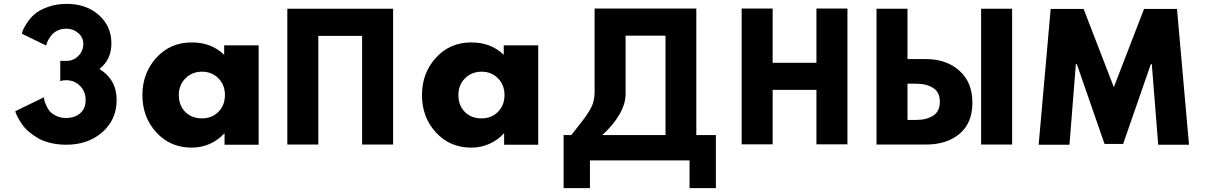

<svg xmlns="http://www.w3.org/2000/svg" viewBox="-20 -747 6219 991"><path d="M218 -512 93 -573Q94 -579 97.5 -589.5Q101 -600 118 -626.5Q135 -653 158 -673.5Q181 -694 225.5 -710.5Q270 -727 325 -727Q425 -727 490 -669.5Q555 -612 555 -523Q555 -439 493 -391Q582 -337 582 -230Q582 -130 508.5 -65Q435 0 322 0Q278 0 239.5 -9.5Q201 -19 175 -34.5Q149 -50 128 -68Q107 -86 94.5 -104.5Q82 -123 73.5 -138.5Q65 -154 62 -163L59 -173L207 -245Q207 -241 208 -233.5Q209 -226 216.5 -207.5Q224 -189 235 -175Q246 -161 269 -149.5Q292 -138 321 -138Q366 -138 394 -162.5Q422 -187 422 -230Q422 -275 393 -304Q364 -333 321 -333Q314 -333 306 -332Q298 -331 295 -329L291 -328V-433H326Q359 -433 384.5 -458.5Q410 -484 410 -521Q410 -554 384 -576.5Q358 -599 323 -599Q298 -599 278.5 -590Q259 -581 248 -568Q237 -555 230 -542.5Q223 -530 221 -521Z M969 -528Q1072 -528 1137 -464V-513H1315V0H1139V-58H1137Q1108 -25 1064 -5Q1020 15 969 15Q859 15 787 -63.5Q715 -142 715 -256Q715 -370 787 -449Q859 -528 969 -528ZM903 -256Q903 -203 936 -169.5Q969 -136 1023 -136Q1074 -136 1107.5 -170Q1141 -204 1141 -256.5Q1141 -309 1107 -343Q1073 -377 1023 -377Q972 -377 937.5 -343Q903 -309 903 -256Z M1623 -562V-1H1463V-702H1623H1849H2009V-1H1849V-562Z M2412 -528Q2515 -528 2580 -464V-513H2758V0H2582V-58H2580Q2551 -25 2507 -5Q2463 15 2412 15Q2302 15 2230 -63.5Q2158 -142 2158 -256Q2158 -370 2230 -449Q2302 -528 2412 -528ZM2346 -256Q2346 -203 2379 -169.5Q2412 -136 2466 -136Q2517 -136 2550.5 -170Q2584 -204 2584 -256.5Q2584 -309 2550 -343Q2516 -377 2466 -377Q2415 -377 2380.5 -343Q2346 -309 2346 -256Z M3209 -265Q3210 -214 3178.5 -158.5Q3147 -103 3089 -50H3415V-563H3209ZM3675 -50V224H3539V81H3025V224H2889V-50H2929Q2941 -66 2964.5 -95.5Q2988 -125 2998.5 -139.5Q3009 -154 3023 -177Q3037 -200 3042.5 -221Q3048 -242 3049 -265V-703H3574V-50Z M3968 -283V-2H3808V-703H3968V-423H4194V-703H4354V-2H4194V-283Z M5204 -702V-1H5044V-702ZM4504 -1H4760Q4867 -1 4933 -56.5Q4999 -112 4999 -217Q4999 -322 4932 -382Q4865 -442 4760 -442H4664V-702H4504ZM4664 -315H4709Q4762 -315 4796.5 -293Q4831 -271 4831 -222Q4831 -172 4796.5 -150Q4762 -128 4709 -128H4664Z M5958 0 5925 -416H5920L5777 -4H5681L5538 -416H5533L5500 0H5341L5403 -701H5573L5729 -297L5885 -701H6055L6117 0Z"/></svg>

Font: Hussar
Style: BoldWeb
Weight: 700
Foundry: Cannot Into Space Fonts
Version: Version 2.00